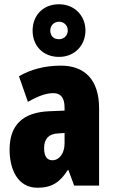

<svg xmlns="http://www.w3.org/2000/svg" viewBox="-20 -871 534 901"><path d="M257 -604C331 -604 381 -659 381 -728C381 -797 330 -851 257 -851C182 -851 133 -799 133 -727C133 -656 182 -604 257 -604ZM257 -687C230 -687 216 -704 216 -728C216 -752 234 -769 257 -769C280 -769 298 -752 298 -728C298 -704 280 -687 257 -687ZM266 -563C190 -563 123 -545 69 -513L111 -393C160 -421 198 -434 230 -434C266 -434 283 -411 283 -366V-352L211 -349C90 -344 25 -287 25 -169C25 -79 61 10 156 10C225 10 262 -17 298 -73H301L328 0H445V-363C445 -498 376 -563 266 -563ZM253 -245 283 -247V-198C283 -151 258 -119 226 -119C200 -119 187 -138 187 -176C187 -220 209 -243 253 -245Z"/></svg>

Font: Noto Sans Armenian ExtraCondensed Black
Style: Regular
Weight: 900
Width: 2
Designer: Monotype Design Team
Foundry: Monotype Imaging Inc.
Version: Version 2.008